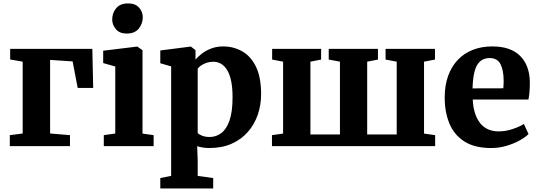

<svg xmlns="http://www.w3.org/2000/svg" viewBox="-20 -834 3076 1096"><path d="M36 0V-62.5L109.5 -72V-482L38 -494.5V-555H507L512 -332H423.5L394.5 -483.5L266 -492V-72L379.5 -62.5V0Z M572.5 0V-62.5L638 -72V-454.5L569 -474V-544.5L762 -568H764L793.5 -547.5V-71.5L857 -62.5V0ZM702.5 -642.5Q662.5 -642.5 641.5 -667.5Q620.5 -692.5 620.5 -722.5Q620.5 -760.5 643.5 -787.5Q666.5 -814.5 711.5 -814.5H712.5Q752.5 -814.5 773.8 -790.5Q795 -766.5 795 -736.5Q795 -698.5 772 -670.5Q749 -642.5 703.5 -642.5Z M895 242V182.5L957 170V-455L895 -473V-546L1067.5 -568H1070L1096 -547.5V-493Q1109.5 -510.5 1132.8 -528.2Q1156 -546 1186.8 -557.5Q1217.5 -569 1253.5 -569Q1313 -569 1362.2 -541.2Q1411.5 -513.5 1441 -453.5Q1470.5 -393.5 1470.5 -296Q1470.5 -235 1451.5 -179.5Q1432.5 -124 1395 -81Q1357.5 -38 1302.2 -13.5Q1247 11 1174.5 11Q1156 11 1136.2 7.8Q1116.5 4.5 1105.5 0.5L1108.5 81.5V170L1197 182.5V242ZM1177 -52Q1213 -52 1242.8 -74Q1272.5 -96 1290 -145.8Q1307.5 -195.5 1307.5 -279Q1307.5 -333 1299.5 -371.5Q1291.5 -410 1276.5 -434.2Q1261.5 -458.5 1241.5 -470Q1221.5 -481.5 1197.5 -481.5Q1177.5 -481.5 1160 -475.8Q1142.5 -470 1129.2 -461Q1116 -452 1108.5 -442.5V-75Q1115.5 -66.5 1134 -59.2Q1152.5 -52 1177 -52Z M1532.5 0V-62.5L1596 -71.5V-482L1533.5 -494V-555H1813V-494L1752 -482V-66.5H1920.5V-482L1856.5 -494V-555H2137.5V-494L2076 -482V-66.5H2244.5V-482L2181 -494V-555H2463V-494L2400.5 -482V-71.5L2464 -62.5V0Z M2783.5 11Q2690 11 2631.5 -26Q2573 -63 2545.8 -128Q2518.5 -193 2518.5 -277.5Q2518.5 -346.5 2538 -400.5Q2557.5 -454.5 2593.2 -492.2Q2629 -530 2679 -549.5Q2729 -569 2790.5 -569Q2894 -569 2948.2 -515.8Q3002.5 -462.5 3004.5 -367Q3004.5 -334 3002.5 -309.2Q3000.5 -284.5 2996.5 -266H2678.5Q2680.5 -222.5 2691.2 -188.8Q2702 -155 2720.5 -131.5Q2739 -108 2765.5 -96Q2792 -84 2826.5 -84Q2867 -84 2907.5 -97.8Q2948 -111.5 2970.5 -126.5L2997 -69Q2981.5 -52.5 2948.8 -33.8Q2916 -15 2873 -2Q2830 11 2783.5 11ZM2677.5 -329.5 2853 -330Q2854 -340 2854.5 -350.8Q2855 -361.5 2855 -372Q2855 -431.5 2837.5 -467Q2820 -502.5 2775 -502.5Q2754.5 -502.5 2737.5 -494.8Q2720.5 -487 2707.2 -468.2Q2694 -449.5 2686.5 -415.8Q2679 -382 2677.5 -329.5Z"/></svg>

Font: Merriweather 20pt ExtraBold
Style: Regular
Weight: 800
Version: Version 2.100